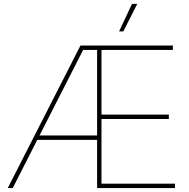

<svg xmlns="http://www.w3.org/2000/svg" viewBox="-20 -960 966 980"><path d="M19.5 0 390.6 -727.5H862.3V-705.1H498V-375H841.8V-352.5H498V-22.5H873V0H475.6V-705.1H404.3L44.9 0ZM161.1 -246.1V-268.6H487.3V-246.1ZM587.9 -799.8 653.8 -940.4H680.7L609.4 -799.8Z"/></svg>

Font: Inter 24pt Thin
Style: Regular
Weight: 250
Designer: Rasmus Andersson
Foundry: rsms
Version: Version 4.001;git-66647c0bb